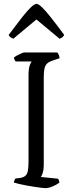

<svg xmlns="http://www.w3.org/2000/svg" viewBox="-20 -976 380 996"><path d="M215 0Q209 0 193.5 -2Q178 -4 157.5 -7Q137 -10 116 -14Q95 -18 78 -22Q61 -26 52 -29Q52 -35 55 -41Q58 -47 60 -50L85 -53Q102 -56 111.5 -64Q121 -72 124.5 -90Q128 -108 128 -140V-584Q128 -621 134.5 -637.5Q141 -654 144 -657H61Q59 -661 56.5 -664.5Q54 -668 52 -677Q57 -682 68 -688Q79 -694 90.5 -699Q102 -704 107 -704H277Q281 -700 284.5 -692.5Q288 -685 289 -674L251 -661Q233 -655 223.5 -645.5Q214 -636 210.5 -619.5Q207 -603 207 -574V-120Q207 -97 202 -80.5Q197 -64 192 -58L281 -49Q283 -47 285.5 -40.5Q288 -34 288 -29Q273 -17 252 -8.5Q231 0 215 0ZM49 -775Q40 -779 33.5 -783.5Q27 -788 25 -795Q66 -850 94 -885.5Q122 -921 140.5 -938.5Q159 -956 170 -956Q179 -956 197.5 -938.5Q216 -921 244.5 -885Q273 -849 313 -795Q311 -790 305.5 -784.5Q300 -779 289 -775L169 -875Z"/></svg>

Font: Texturina Medium 12pt ExtraLight
Style: Regular
Weight: 250
Version: Version 1.002